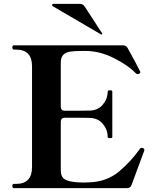

<svg xmlns="http://www.w3.org/2000/svg" viewBox="-20 -975 810 995"><path d="M728 -197Q728 -194 723 -182L662 -17Q656 0 638 0H52Q44 0 44 -12Q44 -22 52 -22H63Q146 -22 146 -109V-632Q146 -718 63 -718H52Q44 -718 44 -730Q44 -740 52 -740H617Q635 -740 642 -725Q662 -689 680.5 -654.5Q699 -620 706 -605L707 -601Q707 -596 701 -593Q697 -591 694 -591Q688 -591 685 -594Q644 -637 570 -674Q496 -711 424 -711H407Q366 -711 343.5 -707.5Q321 -704 308 -691Q295 -678 295 -649V-422Q295 -412 300.5 -406.5Q306 -401 316 -401H372Q426 -401 445 -402Q488 -403 513 -433Q538 -463 538 -500Q538 -504 541 -505.5Q544 -507 550 -507Q557 -507 559.5 -505.5Q562 -504 562 -500V-266Q562 -262 559.5 -260.5Q557 -259 550 -259Q544 -259 541 -260.5Q538 -262 538 -266Q538 -303 513 -333Q488 -363 445 -364Q426 -365 372 -365H316Q306 -365 300.5 -359.5Q295 -354 295 -344V-93Q295 -58 316 -45.5Q337 -33 384 -30Q394 -29 411 -29Q431 -29 445 -30Q534 -34 596 -85.5Q658 -137 706 -205Q709 -209 715 -209Q718 -209 722 -207Q728 -205 728 -197ZM503 -797 506 -796Q507 -796 508.5 -797.5Q510 -799 510 -800L508 -804L419 -941Q410 -955 394 -955H257Q254 -955 252 -953Q250 -951 250 -949Q250 -946 253 -943Z"/></svg>

Font: Shippori Mincho B1 ExtraBold
Style: Regular
Weight: 800
Designer: FONTDASU
Foundry: FONTDASU / Google Inc. / but / Adobe
Version: Version 3.110; ttfautohint (v1.8.3)